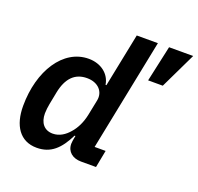

<svg xmlns="http://www.w3.org/2000/svg" viewBox="-130 -881 1065 1033"><g transform="rotate(20 402.5 -364.0)"><path d="M518 0 537 -99H474L603 -740H482L420 -433H415C406 -493 353 -534 283 -534C138 -534 37 -377 37 -175C37 -64 85 12 182 12C262 12 310 -34 352 -119H357L354 -103C353 -97 350 -83 350 -72C350 -27 384 0 432 0ZM805 -740H667L622 -534H706ZM237 -89C188 -89 161 -124 161 -177C161 -193 164 -217 167 -232L181 -304C198 -389 240 -433 310 -433C374 -433 412 -391 401 -338L383 -249C374 -206 356 -167 330 -138C307 -111 276 -89 237 -89Z"/></g></svg>

Font: Braiins Sans SemiBold
Style: Italic
Weight: 600
Italic angle: -11.31°
Designer: Mike Abbink, Paul van der Laan, Pieter van Rosmalen, Jiri Chlebus, Lubos Buracinsky
Foundry: Bold Monday, Sudetype
Version: Version 1.000;hotconv 1.0.109;makeotfexe 2.5.65596